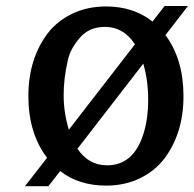

<svg xmlns="http://www.w3.org/2000/svg" viewBox="-20 -621 657 651"><path d="M465.8 -405.3 242.7 -116.7Q280.3 -60.5 343.3 -60.5Q432.1 -60.5 465.8 -165.5Q482.4 -216.8 482.4 -282.7Q482.4 -348.6 465.8 -405.3ZM213.4 -181.2 437.5 -470.7Q399.4 -529.8 335.9 -529.8Q281.7 -529.8 250 -492.2Q218.3 -455.1 210 -417Q195.8 -355.5 195.8 -297.9Q195.8 -240.2 213.4 -181.2ZM538.1 -600.6H617.2L541 -502Q602.1 -419.9 602.1 -294.9Q602.1 -169.4 537.1 -83Q504.9 -41 454.1 -16.4Q403.3 8.3 339.8 8.3Q247.1 8.3 184.1 -41L144 10.3H64.5L139.6 -85.9Q76.2 -169.4 76.2 -294.9Q76.2 -420.9 141.6 -507.8Q173.8 -549.8 224.9 -574.5Q275.9 -599.1 339.8 -599.1Q432.6 -599.1 497.1 -547.9Z"/></svg>

Font: Rachana
Style: Bold
Weight: 700
Designer: Hussain KH
Foundry: Hussain KH, Rajeesh K Nambiar, Santhosh Thottingal, Swathanthra Malayalam Computing (http://smc.org.in)
Version: Version 7.0.0+20221109